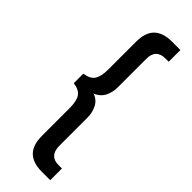

<svg xmlns="http://www.w3.org/2000/svg" viewBox="-274 -734 858 858"><g transform="rotate(45 155.5 -304.5)"><path d="M223.3 106.2Q166.8 106.2 138.3 78.4Q109.8 50.6 109.8 -8.7V-182.9Q109.8 -227.5 95.8 -248.6Q81.8 -269.8 44.1 -274.8V-335Q81.8 -340.1 95.8 -361.7Q109.8 -383.3 109.8 -426.9V-601.6Q109.8 -660.8 138.3 -688.6Q166.8 -716.5 223.3 -716.5H276.2V-642.5H256Q195.8 -642.5 196.2 -580V-399.8Q196.2 -370.9 184.3 -345.1Q170.5 -316.6 139.2 -304.7Q171 -293.2 183.4 -266.1Q196.2 -239.9 196.2 -210V-30.3Q197.2 33.1 256 32.2H276.2V106.2Z"/></g></svg>

Font: Arad
Style: Regular
Weight: 400
Designer: Mohammad Darvishi
Version: Version 1.010;September 21, 2024;FontCreator 15.0.0.2992 64-